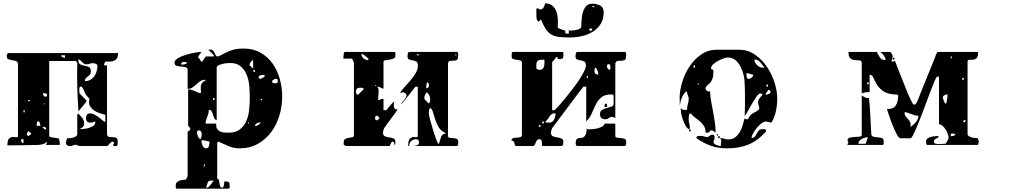

<svg xmlns="http://www.w3.org/2000/svg" viewBox="-20 -856 6040 1143"><path d="M683 -540Q683 -520 677 -510Q671 -500 660.5 -495Q650 -490 635.5 -489.5Q621 -489 605 -489Q605 -485 602.5 -480.5Q600 -476 599.5 -472.5Q599 -469 602.5 -467Q606 -465 617 -467V-53L627 -40Q641 -40 651 -39.5Q661 -39 668 -37Q675 -35 678 -28.5Q681 -22 681 -10Q681 0 679.5 7Q678 14 667 14Q664 14 658.5 13Q653 12 653 7Q653 6 656.5 0Q660 -6 660 -7L659 -9Q657 -9 652.5 -11.5Q648 -14 647 -13Q645 -12 641 -8.5Q637 -5 632.5 -0.5Q628 4 624.5 8Q621 12 620 13H453Q451 12 443.5 9.5Q436 7 433 7Q433 6 430 6Q421 6 413 10Q405 14 396 14Q387 14 380 9Q373 4 373 -6Q373 -14 374.5 -19.5Q376 -25 380 -33Q384 -33 394 -33.5Q404 -34 414 -36.5Q424 -39 432 -44.5Q440 -50 440 -60V-173L447 -180Q458 -168 469.5 -154Q481 -140 481 -122Q481 -109 475.5 -102.5Q470 -96 453 -87H457Q464 -87 479 -88.5Q494 -90 509 -94.5Q524 -99 535.5 -107Q547 -115 547 -127V-133Q538 -129 531.5 -127.5Q525 -126 516 -126Q503 -126 497.5 -134Q492 -142 492 -153Q492 -165 497.5 -173Q503 -181 516 -181Q530 -181 544 -173Q558 -165 570.5 -155.5Q583 -146 592.5 -138Q602 -130 607 -130V-173Q592 -176 572.5 -182.5Q553 -189 537.5 -200.5Q522 -212 514 -228Q506 -244 513 -267Q500 -281 494 -289.5Q488 -298 485 -305Q482 -312 478.5 -320Q475 -328 467 -340Q466 -341 464 -341Q453 -341 452.5 -330.5Q452 -320 452 -314L453 -300L493 -260Q495 -258 495 -254Q495 -252 488 -243Q481 -234 472 -223.5Q463 -213 455.5 -204Q448 -195 447 -193Q442 -265 440 -336.5Q438 -408 440 -480L433 -493H273V-47Q273 -46 275.5 -43Q278 -40 280 -40Q283 -39 289.5 -38Q296 -37 303.5 -36Q311 -35 317.5 -34Q324 -33 327 -33Q334 -26 335 -13.5Q336 -1 336 7H253L260 -7V-13Q249 -1 232 3Q215 7 200 7Q190 7 165 7.5Q140 8 112 8.5Q84 9 59 9Q34 9 24 9Q24 -22 34 -31Q44 -40 55.5 -40.5Q67 -41 77 -39Q87 -37 87 -47V-473Q87 -488 76.5 -492Q66 -496 53.5 -497.5Q41 -499 30.5 -503Q20 -507 20 -523V-527Q21 -530 23.5 -535Q26 -540 27 -540ZM367 -527H344Q344 -519 352 -515.5Q360 -512 367 -512ZM560 -464Q560 -472 550 -476Q540 -480 534 -480Q523 -480 513.5 -476.5Q504 -473 493 -473Q485 -473 479 -477.5Q473 -482 468 -487.5Q463 -493 458 -497.5Q453 -502 446 -502Q446 -479 457.5 -473Q469 -467 483.5 -464.5Q498 -462 509.5 -457Q521 -452 521 -431Q521 -419 515.5 -412.5Q510 -406 503 -401Q496 -396 490.5 -390Q485 -384 485 -373Q503 -373 517 -380.5Q531 -388 540.5 -401Q550 -414 555 -430.5Q560 -447 560 -464ZM260 -290Q260 -299 251 -300.5Q242 -302 236 -302Q236 -294 239.5 -287Q243 -280 253 -280Q254 -280 256.5 -282.5Q259 -285 260 -287ZM147 -260V-252Q155 -252 160 -260ZM240 -240V-233L247 -240ZM127 -200H120V-187H127ZM221 -107Q221 -111 220 -113Q219 -117 216.5 -124.5Q214 -132 213 -133Q213 -134 210 -134Q200 -134 199 -123Q198 -112 198 -107ZM255 -85Q255 -101 240 -101Q236 -101 233 -100Q237 -94 242.5 -89.5Q248 -85 255 -85ZM140 -53Q141 -52 143.5 -49.5Q146 -47 147 -47Q151 -47 157.5 -51.5Q164 -56 167 -60Q165 -62 160 -67Q155 -72 153 -73Q153 -74 150 -74Q147 -74 147 -73Q146 -73 143.5 -67.5Q141 -62 140 -60ZM120 -27H105Q105 -19 108 -12Q111 -5 120 -5Z M1280 -520Q1320 -542 1352.5 -554.5Q1385 -567 1430 -567Q1488 -567 1531.5 -542Q1575 -517 1603.5 -476.5Q1632 -436 1646 -384.5Q1660 -333 1660 -280Q1660 -224 1643.5 -169Q1627 -114 1595 -70.5Q1563 -27 1515.5 0Q1468 27 1406 27Q1372 27 1341 14Q1310 1 1280 -13L1273 -7V207Q1282 210 1284 219Q1286 228 1287 237Q1288 246 1291 253.5Q1294 261 1304 261Q1308 261 1310 256Q1312 251 1313 245Q1314 239 1314.5 233Q1315 227 1315 224Q1333 224 1340 227Q1347 230 1347 247Q1347 249 1347 258Q1347 267 1340 267H1033Q1027 267 1026.5 260Q1026 253 1026 250Q1026 238 1031.5 231Q1037 224 1046 220.5Q1055 217 1065.5 215.5Q1076 214 1087 213L1097 193V-73Q1100 -73 1106.5 -78Q1113 -83 1113 -87Q1114 -90 1108.5 -98Q1103 -106 1100 -107V-324Q1113 -324 1123 -320.5Q1133 -317 1141.5 -313Q1150 -309 1158 -305.5Q1166 -302 1176 -302Q1176 -320 1175.5 -331Q1175 -342 1177 -350Q1179 -358 1185.5 -364.5Q1192 -371 1207 -380Q1204 -381 1200 -381Q1184 -381 1172 -372.5Q1160 -364 1149 -354Q1138 -344 1126 -335.5Q1114 -327 1097 -327V-440Q1097 -453 1085 -456Q1073 -459 1058 -460Q1043 -461 1031 -464.5Q1019 -468 1019 -483Q1019 -498 1040 -510Q1061 -522 1088 -530Q1115 -538 1141 -542.5Q1167 -547 1177 -547H1180Q1177 -544 1169.5 -533.5Q1162 -523 1160 -520V-513Q1161 -511 1163 -510Q1166 -507 1167 -507Q1168 -504 1173.5 -496.5Q1179 -489 1180 -487L1187 -493Q1188 -495 1193.5 -503.5Q1199 -512 1200 -513Q1201 -515 1203.5 -517.5Q1206 -520 1207 -520H1253V-527L1220 -560L1233 -561Q1244 -561 1249 -554.5Q1254 -548 1257.5 -540.5Q1261 -533 1264.5 -526.5Q1268 -520 1277 -520ZM1487 -500Q1480 -495 1473 -487Q1466 -479 1466 -470Q1466 -467 1467 -467Q1469 -464 1476.5 -456.5Q1484 -449 1487 -447ZM1093 -480Q1092 -486 1086.5 -486.5Q1081 -487 1077 -487Q1068 -487 1063 -484Q1058 -481 1058 -471Q1067 -471 1076.5 -472.5Q1086 -474 1093 -480ZM1267 -120Q1266 -101 1271.5 -90.5Q1277 -80 1287.5 -74.5Q1298 -69 1311.5 -67.5Q1325 -66 1340 -66Q1383 -66 1408.5 -86Q1434 -106 1447 -137Q1460 -168 1463.5 -205Q1467 -242 1467 -277Q1467 -308 1464 -343.5Q1461 -379 1449 -409.5Q1437 -440 1413.5 -460.5Q1390 -481 1350 -481Q1346 -481 1333 -480Q1320 -479 1306 -476Q1292 -473 1281 -467.5Q1270 -462 1270 -453V-140Q1259 -144 1254.5 -154.5Q1250 -165 1247 -175.5Q1244 -186 1239.5 -194Q1235 -202 1223 -202Q1223 -189 1220 -179Q1217 -169 1213.5 -160Q1210 -151 1207 -141.5Q1204 -132 1204 -120ZM1493 -427Q1498 -427 1498 -433.5Q1498 -440 1493 -440Q1488 -440 1488 -433.5Q1488 -427 1493 -427ZM1520 -393Q1521 -389 1527 -387Q1527 -386 1530 -386Q1533 -386 1533 -387Q1541 -391 1548.5 -395.5Q1556 -400 1556 -409Q1554 -409 1548 -409.5Q1542 -410 1536 -409Q1530 -408 1525 -405.5Q1520 -403 1520 -397ZM1634 -373Q1634 -378 1632 -382.5Q1630 -387 1623 -387Q1618 -387 1609 -382Q1600 -377 1600 -370Q1600 -363 1607.5 -361.5Q1615 -360 1620 -360Q1634 -360 1634 -373ZM1253 -260Q1258 -260 1258 -266.5Q1258 -273 1253 -273Q1248 -273 1248 -266.5Q1248 -260 1253 -260ZM1540 -267H1533V-260H1540ZM1460 -120Q1463 -121 1463 -123.5Q1463 -126 1460 -127Q1457 -127 1457 -123Q1457 -119 1460 -120ZM1527 -127Q1518 -127 1508 -121.5Q1498 -116 1498 -106Q1509 -106 1518 -112Q1527 -118 1533 -127ZM1181 -58Q1181 -65 1177 -72.5Q1173 -80 1163 -80Q1153 -80 1153 -67Q1153 -56 1158.5 -44Q1164 -32 1173 -27Q1178 -36 1179.5 -42.5Q1181 -49 1181 -58ZM1227 -13Q1216 -16 1203.5 -18.5Q1191 -21 1179 -21Q1179 -15 1180.5 -6.5Q1182 2 1185.5 9.5Q1189 17 1194 22Q1199 27 1207 27Q1218 27 1222.5 16.5Q1227 6 1227 -3ZM1200 120Q1195 122 1194 125.5Q1193 129 1193 133V140L1200 127ZM1240 219Q1221 219 1217 230Q1213 241 1207 260Q1209 261 1213 261Q1217 261 1223 255.5Q1229 250 1234.5 243Q1240 236 1245 229.5Q1250 223 1253 220Z M2340 -193Q2336 -188 2325.5 -173.5Q2315 -159 2303 -143Q2291 -127 2281 -113Q2271 -99 2267 -93Q2260 -78 2260 -67Q2260 -49 2271.5 -44.5Q2283 -40 2297 -38Q2311 -36 2322.5 -31.5Q2334 -27 2334 -11Q2334 -6 2333.5 -0.5Q2333 5 2327 7V-8Q2325 -8 2320 -11.5Q2315 -15 2313 -13Q2311 -11 2306 -0.5Q2301 10 2300 13H2040L2027 7Q2026 6 2026 1Q2026 -4 2026 -7Q2026 -24 2035.5 -29Q2045 -34 2056.5 -35.5Q2068 -37 2077.5 -39Q2087 -41 2087 -53V-480Q2087 -482 2084.5 -489.5Q2082 -497 2080 -500Q2079 -502 2076.5 -504.5Q2074 -507 2073 -507H2024Q2024 -510 2025 -523Q2026 -536 2027 -540Q2027 -542 2029.5 -544.5Q2032 -547 2033 -547H2327Q2334 -547 2334 -538Q2334 -529 2334 -527Q2334 -512 2323 -507.5Q2312 -503 2298.5 -501Q2285 -499 2274 -497.5Q2263 -496 2263 -487V-327Q2260 -328 2248.5 -333.5Q2237 -339 2233 -340H2227Q2228 -339 2230.5 -333.5Q2233 -328 2233 -327Q2234 -323 2234 -313.5Q2234 -304 2233 -293.5Q2232 -283 2231.5 -273.5Q2231 -264 2231 -261Q2240 -261 2247 -264.5Q2254 -268 2263 -268V-200H2280Q2283 -204 2288.5 -211Q2294 -218 2300.5 -225.5Q2307 -233 2314 -240.5Q2321 -248 2327 -253Q2326 -248 2325 -239Q2324 -230 2325 -221.5Q2326 -213 2331 -208Q2336 -203 2347 -207ZM2647 -47Q2647 -37 2656.5 -35.5Q2666 -34 2677.5 -33.5Q2689 -33 2698.5 -29.5Q2708 -26 2708 -13L2707 7Q2706 8 2703.5 10.5Q2701 13 2700 13H2440Q2455 12 2464.5 8.5Q2474 5 2474 -10Q2474 -27 2457 -27Q2440 -27 2428 -16Q2416 -5 2416 13H2410Q2410 -19 2419 -29Q2428 -39 2438.5 -40Q2449 -41 2458 -39.5Q2467 -38 2467 -47V-340H2453Q2449 -334 2437.5 -320Q2426 -306 2413.5 -290Q2401 -274 2389.5 -260Q2378 -246 2373 -240L2367 -233Q2369 -241 2374.5 -247.5Q2380 -254 2385.5 -261Q2391 -268 2395.5 -275Q2400 -282 2400 -290Q2400 -296 2392 -301.5Q2384 -307 2380 -307Q2377 -307 2369.5 -304.5Q2362 -302 2360 -300Q2370 -318 2388 -337.5Q2406 -357 2424 -378Q2442 -399 2455 -421Q2468 -443 2468 -465Q2468 -484 2458.5 -489.5Q2449 -495 2437 -496.5Q2425 -498 2415.5 -502Q2406 -506 2406 -523Q2406 -529 2408 -538Q2410 -547 2420 -547H2700Q2704 -547 2705.5 -543.5Q2707 -540 2707.5 -535.5Q2708 -531 2707.5 -527.5Q2707 -524 2707 -523Q2707 -499 2694.5 -496.5Q2682 -494 2653 -493L2647 -480ZM2173 -507Q2173 -507 2169.5 -510.5Q2166 -514 2160.5 -518Q2155 -522 2149.5 -526.5Q2144 -531 2140 -533Q2139 -534 2136 -534.5Q2133 -535 2132 -535Q2132 -518 2144.5 -508Q2157 -498 2173 -498ZM2473 -533H2460Q2465 -525 2473 -525ZM2693 -533 2687 -527H2700ZM2534 -350Q2534 -353 2533 -353Q2533 -355 2530.5 -360Q2528 -365 2527 -367Q2525 -366 2522.5 -363.5Q2520 -361 2520 -360Q2519 -357 2518 -345.5Q2517 -334 2517 -331Q2534 -331 2534 -350ZM2220 -347Q2221 -350 2217 -350Q2213 -350 2213 -347Q2214 -344 2216.5 -344Q2219 -344 2220 -347ZM2147 -327Q2141 -332 2135.5 -333Q2130 -334 2123 -334Q2099 -334 2099 -311Q2099 -305 2100.5 -299Q2102 -293 2110 -293H2113ZM2541 -267Q2541 -290 2520 -307Q2514 -298 2510 -290.5Q2506 -283 2506 -273L2507 -267Q2508 -265 2511.5 -261Q2515 -257 2519.5 -252.5Q2524 -248 2527.5 -244.5Q2531 -241 2533 -240Q2539 -246 2540 -253Q2541 -260 2541 -267ZM2593 0Q2596 -7 2598.5 -17.5Q2601 -28 2604.5 -37.5Q2608 -47 2614.5 -53.5Q2621 -60 2633 -60Q2632 -64 2627 -67Q2602 -79 2589.5 -102Q2577 -125 2569.5 -149Q2562 -173 2556.5 -191.5Q2551 -210 2540 -213Q2535 -204 2534 -197Q2533 -190 2533 -180Q2533 -172 2540.5 -143Q2548 -114 2558 -82Q2568 -50 2577.5 -25Q2587 0 2590 0ZM2240 -153Q2239 -155 2233.5 -160Q2228 -165 2227 -167H2223Q2217 -167 2215 -162.5Q2213 -158 2213 -153Q2213 -140 2223 -140H2227Z M3197 -800Q3209 -800 3216.5 -812.5Q3224 -825 3224 -836Q3252 -836 3268.5 -822Q3285 -808 3292.5 -787Q3300 -766 3301 -740.5Q3302 -715 3300 -693Q3301 -689 3307 -687Q3309 -686 3314.5 -684Q3320 -682 3326.5 -679.5Q3333 -677 3338.5 -675.5Q3344 -674 3347 -673Q3342 -659 3349 -657Q3356 -655 3365 -655Q3365 -661 3367 -665.5Q3369 -670 3360 -673Q3365 -674 3376 -674Q3387 -674 3399 -675.5Q3411 -677 3422.5 -681Q3434 -685 3440 -693Q3441 -709 3442 -733.5Q3443 -758 3449 -780Q3455 -802 3468 -818Q3481 -834 3507 -834Q3532 -834 3553 -823Q3574 -812 3574 -783Q3574 -742 3556 -713.5Q3538 -685 3509 -667Q3480 -649 3444.5 -641Q3409 -633 3374 -633Q3333 -633 3306 -636.5Q3279 -640 3260.5 -651.5Q3242 -663 3228.5 -684Q3215 -705 3200 -740L3187 -727Q3175 -733 3174 -749.5Q3173 -766 3173 -777V-800Q3173 -807 3180 -807Q3181 -807 3186.5 -803.5Q3192 -800 3193 -800ZM3520 -813Q3518 -818 3513 -820H3507V-813ZM3500 -673Q3504 -676 3507 -680Q3504 -684 3500 -687H3493Q3488 -684 3487 -680Q3488 -676 3493 -673ZM3700 -547Q3704 -547 3705.5 -543.5Q3707 -540 3707.5 -535.5Q3708 -531 3707.5 -527.5Q3707 -524 3707 -523Q3707 -499 3694.5 -496.5Q3682 -494 3653 -493L3643 -480V-153Q3642 -154 3635.5 -156.5Q3629 -159 3627 -160H3623Q3612 -160 3604.5 -153Q3597 -146 3583 -146Q3552 -146 3552 -177Q3552 -195 3564.5 -202Q3577 -209 3592.5 -213Q3608 -217 3620.5 -221.5Q3633 -226 3633 -240V-287Q3633 -292 3628 -293Q3623 -294 3620 -294Q3581 -294 3560.5 -277Q3540 -260 3527.5 -235Q3515 -210 3503.5 -182.5Q3492 -155 3470 -133V-340H3453L3427 -307L3267 -93Q3260 -78 3260 -67Q3260 -49 3271.5 -44.5Q3283 -40 3297 -38Q3311 -36 3322.5 -31.5Q3334 -27 3334 -10Q3334 -4 3332 4.5Q3330 13 3320 13H3213Q3207 13 3206.5 7Q3206 1 3206 -6.5Q3206 -14 3203.5 -20.5Q3201 -27 3191 -27Q3181 -27 3176.5 -20.5Q3172 -14 3169 -6.5Q3166 1 3163 7Q3160 13 3153 13H3053Q3047 13 3045.5 8Q3044 3 3042.5 -3Q3041 -9 3037.5 -14Q3034 -19 3025 -19Q3025 -31 3034.5 -33.5Q3044 -36 3056 -36.5Q3068 -37 3077.5 -39.5Q3087 -42 3087 -53V-480Q3087 -494 3077.5 -496.5Q3068 -499 3056.5 -500Q3045 -501 3035.5 -504Q3026 -507 3026 -521Q3026 -524 3026 -531.5Q3026 -539 3027 -540Q3027 -542 3029.5 -544.5Q3032 -547 3033 -547H3327Q3334 -547 3334 -538Q3334 -529 3334 -527Q3334 -509 3326 -506.5Q3318 -504 3300 -504V-517Q3290 -517 3283.5 -506Q3277 -495 3267 -487V-200H3280Q3281 -200 3290.5 -209Q3300 -218 3313.5 -234Q3327 -250 3344 -270Q3361 -290 3378 -313V-315H3380Q3397 -337 3413 -359Q3429 -381 3441 -401.5Q3453 -422 3460.5 -438.5Q3468 -455 3468 -465Q3468 -484 3458.5 -489.5Q3449 -495 3437 -496.5Q3425 -498 3415.5 -502Q3406 -506 3406 -523Q3406 -529 3408 -538Q3410 -547 3420 -547ZM3190 -440Q3203 -440 3209.5 -445.5Q3216 -451 3218.5 -460Q3221 -469 3221 -479.5Q3221 -490 3221 -501Q3196 -501 3184.5 -496Q3173 -491 3173 -467V-447L3187 -440ZM3593 -463Q3593 -449 3607 -440Q3613 -442 3613.5 -447Q3614 -452 3614 -457Q3614 -462 3612.5 -468Q3611 -474 3603 -474Q3601 -474 3600 -473Q3596 -472 3593 -467ZM3542 -412Q3542 -423 3537.5 -434Q3533 -445 3527 -453Q3520 -452 3519.5 -444Q3519 -436 3519 -432Q3519 -412 3542 -412ZM3480 -407Q3472 -402 3472 -393H3480ZM3380 -315Q3397 -314 3399.5 -306Q3402 -298 3402 -283Q3388 -283 3383 -292.5Q3378 -302 3378 -313ZM3578 -220Q3578 -225 3579.5 -231.5Q3581 -238 3587 -240Q3593 -238 3594 -231.5Q3595 -225 3595 -220ZM3287 -182Q3273 -182 3265 -176.5Q3257 -171 3251.5 -163Q3246 -155 3241 -147Q3236 -139 3227 -133Q3228 -126 3236 -126Q3244 -126 3248 -126Q3270 -126 3278.5 -144.5Q3287 -163 3287 -182ZM3213 -120Q3218 -120 3218 -126.5Q3218 -133 3213 -133Q3208 -133 3208 -126.5Q3208 -120 3213 -120ZM3643 -47Q3643 -38 3653 -36.5Q3663 -35 3675.5 -34Q3688 -33 3698 -29.5Q3708 -26 3708 -13L3707 7Q3706 8 3703.5 10.5Q3701 13 3700 13H3413Q3412 13 3409.5 8Q3407 3 3407 0Q3407 -18 3411.5 -25Q3416 -32 3423.5 -33.5Q3431 -35 3439 -35Q3447 -35 3454.5 -39.5Q3462 -44 3467 -55.5Q3472 -67 3473 -93Q3475 -88 3478.5 -87Q3482 -86 3486 -86Q3496 -86 3510.5 -87.5Q3525 -89 3539 -92.5Q3553 -96 3564.5 -102.5Q3576 -109 3580 -120H3643ZM3193 -100Q3198 -100 3198 -106.5Q3198 -113 3193 -113Q3188 -113 3188 -106.5Q3188 -100 3193 -100Z M4380 -560Q4432 -560 4474 -531Q4516 -502 4545.5 -458.5Q4575 -415 4591 -364Q4607 -313 4607 -270Q4607 -233 4599.5 -196Q4592 -159 4573 -127H4567Q4565 -127 4553.5 -130Q4542 -133 4540 -133Q4528 -133 4513 -121.5Q4498 -110 4485 -94Q4472 -78 4463 -61.5Q4454 -45 4454 -35Q4468 -35 4474 -43Q4480 -51 4485 -61Q4490 -71 4497 -79Q4504 -87 4519 -87Q4525 -87 4532.5 -86.5Q4540 -86 4540 -77V-73Q4492 -19 4437 4Q4382 27 4310 27Q4256 27 4212.5 12Q4169 -3 4127 -33Q4126 -34 4126 -37Q4126 -45 4136.5 -46Q4147 -47 4153 -47H4160Q4162 -46 4173.5 -43Q4185 -40 4187 -40H4193Q4195 -41 4203.5 -47Q4212 -53 4213 -53L4220 -54Q4229 -54 4231.5 -49.5Q4234 -45 4234 -37L4233 -27Q4233 -26 4230 -20Q4227 -14 4227 -13Q4227 -6 4232 -1Q4237 4 4244 7Q4251 10 4258.5 11.5Q4266 13 4271 13Q4271 1 4273.5 -11.5Q4276 -24 4267 -33Q4268 -34 4270 -34Q4282 -34 4292 -30Q4302 -26 4315 -26Q4340 -26 4356.5 -38.5Q4373 -51 4384 -70Q4395 -89 4401.5 -111Q4408 -133 4413 -153Q4415 -148 4418.5 -147Q4422 -146 4427 -146Q4431 -146 4433 -147Q4442 -164 4449.5 -171.5Q4457 -179 4464.5 -183Q4472 -187 4480.5 -191.5Q4489 -196 4500 -207V-213Q4500 -215 4497 -226.5Q4494 -238 4493 -240V-247Q4493 -260 4503 -272.5Q4513 -285 4520 -293Q4519 -295 4514 -297.5Q4509 -300 4507 -300Q4497 -300 4483 -280Q4469 -260 4455 -235.5Q4441 -211 4429.5 -190Q4418 -169 4413 -167Q4414 -178 4414.5 -205.5Q4415 -233 4415 -263.5Q4415 -294 4414.5 -321.5Q4414 -349 4413 -360Q4413 -381 4407 -408Q4401 -435 4389 -458.5Q4377 -482 4358 -498Q4339 -514 4313 -514Q4304 -514 4287 -508Q4270 -502 4253.5 -493Q4237 -484 4225 -472.5Q4213 -461 4213 -450Q4213 -446 4215 -444.5Q4217 -443 4220 -442.5Q4223 -442 4225 -440Q4227 -438 4227 -434Q4227 -404 4222 -389Q4217 -374 4209.5 -365.5Q4202 -357 4194 -351Q4186 -345 4180 -333V-330Q4180 -321 4189.5 -315Q4199 -309 4207 -313Q4208 -284 4213.5 -253Q4219 -222 4225 -191Q4231 -160 4235.5 -129Q4240 -98 4240 -70V-67Q4238 -68 4230 -73.5Q4222 -79 4220 -80H4217Q4208 -80 4204.5 -73Q4201 -66 4190 -66Q4183 -66 4180 -67Q4180 -91 4171 -105.5Q4162 -120 4149 -131.5Q4136 -143 4121 -153.5Q4106 -164 4093 -180H4087Q4084 -180 4083 -175.5Q4082 -171 4081 -165Q4080 -159 4080 -153Q4080 -147 4080 -143Q4080 -131 4083.5 -119.5Q4087 -108 4087 -96V-93Q4084 -88 4080 -87Q4071 -92 4062.5 -106Q4054 -120 4047.5 -137.5Q4041 -155 4037 -172Q4033 -189 4033 -200V-213Q4041 -202 4050 -202Q4059 -202 4070 -202Q4070 -221 4075 -236.5Q4080 -252 4080 -270V-273L4067 -313Q4058 -307 4051 -296.5Q4044 -286 4039 -274Q4034 -262 4031 -249.5Q4028 -237 4027 -227L4026 -273Q4026 -316 4041 -366.5Q4056 -417 4084.5 -460Q4113 -503 4154 -531.5Q4195 -560 4247 -560ZM4533 -453Q4525 -460 4519 -468.5Q4513 -477 4506.5 -484.5Q4500 -492 4492 -497Q4484 -502 4471 -502Q4471 -484 4487 -468.5Q4503 -453 4520 -453ZM4113 -453Q4118 -453 4118 -460Q4118 -467 4113 -467Q4108 -467 4108 -460Q4108 -453 4113 -453ZM4464 -412Q4452 -412 4443.5 -416.5Q4435 -421 4424 -421Q4424 -419 4424 -413.5Q4424 -408 4424.5 -402Q4425 -396 4428 -391Q4431 -386 4437 -386Q4445 -386 4454.5 -394Q4464 -402 4464 -412ZM4140 -360H4133V-353H4140ZM4547 -340Q4552 -340 4552 -346.5Q4552 -353 4547 -353Q4542 -353 4542 -346.5Q4542 -340 4547 -340ZM4567 -313Q4563 -319 4560 -320Q4559 -321 4556 -321Q4554 -321 4553 -320Q4552 -318 4547 -310.5Q4542 -303 4540 -300L4538 -292Q4545 -292 4556 -296.5Q4567 -301 4567 -310ZM4087 -73Q4082 -73 4082 -80Q4082 -87 4087 -87Q4092 -87 4092 -80Q4092 -73 4087 -73ZM4254 -50Q4254 -48 4253 -47Q4248 -48 4247 -53Q4246 -54 4246 -57Q4246 -59 4247 -60Q4251 -59 4253 -53Q4254 -53 4254 -50ZM4260 -33Q4255 -33 4255 -40Q4255 -47 4260 -47Q4265 -47 4265 -40Q4265 -33 4260 -33Z M5740 -60Q5740 -50 5748 -45Q5756 -40 5766.5 -37.5Q5777 -35 5786.5 -34.5Q5796 -34 5800 -33Q5802 -31 5804.5 -23.5Q5807 -16 5807 -13Q5807 -9 5804.5 -1Q5802 7 5800 7H5500Q5495 7 5494 -1.5Q5493 -10 5493 -13Q5493 -25 5501.5 -31.5Q5510 -38 5521.5 -41Q5533 -44 5545.5 -45Q5558 -46 5567 -47V-43Q5567 -39 5562.5 -36.5Q5558 -34 5553 -31Q5548 -28 5543.5 -24Q5539 -20 5539 -13Q5539 -6 5544 -3Q5549 0 5556 1Q5563 2 5570 1.5Q5577 1 5580 1L5607 0Q5614 -4 5619.5 -17Q5625 -30 5627 -33V-37Q5627 -44 5622.5 -57.5Q5618 -71 5610 -84Q5602 -97 5592 -106.5Q5582 -116 5570 -116V-400H5560Q5555 -400 5543.5 -373Q5532 -346 5516.5 -305Q5501 -264 5483.5 -216.5Q5466 -169 5449.5 -128Q5433 -87 5420 -60Q5407 -33 5400 -33H5340Q5331 -33 5318.5 -56.5Q5306 -80 5294 -110Q5282 -140 5272.5 -168.5Q5263 -197 5260 -207Q5299 -206 5313 -228.5Q5327 -251 5327 -287Q5327 -288 5324.5 -290.5Q5322 -293 5320 -293Q5266 -294 5239.5 -312.5Q5213 -331 5200 -353Q5187 -375 5179.5 -393Q5172 -411 5157 -411V-308Q5145 -308 5133 -306.5Q5121 -305 5110 -300V-480Q5110 -496 5097.5 -496.5Q5085 -497 5070.5 -498Q5056 -499 5043.5 -507.5Q5031 -516 5031 -547H5200Q5206 -533 5217 -516Q5228 -499 5247 -499Q5251 -499 5253 -500Q5244 -531 5220 -547H5280Q5281 -547 5286.5 -539Q5292 -531 5293 -527Q5293 -526 5293.5 -524Q5294 -522 5294 -520Q5294 -511 5291 -504.5Q5288 -498 5288 -489Q5297 -489 5300.5 -491Q5304 -493 5305.5 -493.5Q5307 -494 5308.5 -491.5Q5310 -489 5313 -480Q5315 -475 5321 -459.5Q5327 -444 5335 -423.5Q5343 -403 5352.5 -379.5Q5362 -356 5370 -335.5Q5378 -315 5384.5 -299.5Q5391 -284 5393 -280L5413 -240L5420 -233H5423Q5428 -233 5432 -238Q5436 -243 5439 -249Q5442 -255 5444 -260.5Q5446 -266 5447 -267Q5449 -273 5457 -293.5Q5465 -314 5476 -341.5Q5487 -369 5500 -400Q5513 -431 5524 -458.5Q5535 -486 5543 -506.5Q5551 -527 5553 -533Q5554 -535 5555.5 -537Q5557 -539 5558 -541L5560 -547H5803Q5803 -517 5793 -509Q5783 -501 5771.5 -500.5Q5760 -500 5750 -500Q5740 -500 5740 -487ZM5640 -520V-507Q5648 -512 5648 -520ZM5300 -500Q5295 -500 5295 -506.5Q5295 -513 5300 -513Q5305 -513 5305 -506.5Q5305 -500 5300 -500ZM5713 -380Q5718 -380 5718 -386.5Q5718 -393 5713 -393Q5708 -393 5708 -386.5Q5708 -380 5713 -380ZM5147 -353Q5152 -353 5152 -360Q5152 -367 5147 -367Q5142 -367 5142 -360Q5142 -353 5147 -353ZM5593 -273Q5594 -272 5595.5 -266.5Q5597 -261 5599 -255Q5601 -249 5604 -244Q5607 -239 5610 -239Q5612 -239 5613 -240Q5616 -251 5618.5 -266.5Q5621 -282 5621 -294Q5614 -294 5603.5 -289.5Q5593 -285 5593 -277ZM5110 -287Q5116 -283 5129.5 -276.5Q5143 -270 5153 -273Q5156 -248 5158 -219Q5160 -190 5161.5 -161Q5163 -132 5164.5 -104Q5166 -76 5167 -53Q5174 -42 5186.5 -40.5Q5199 -39 5211 -38Q5223 -37 5232 -33Q5241 -29 5241 -13Q5241 -11 5240.5 -2Q5240 7 5233 7H5025Q5025 -2 5033 -7Q5028 -8 5027 -12Q5026 -16 5026 -20Q5026 -33 5039 -36.5Q5052 -40 5068 -40.5Q5084 -41 5097 -42.5Q5110 -44 5110 -53ZM5447 -167Q5435 -167 5424 -170.5Q5413 -174 5403.5 -177.5Q5394 -181 5384.5 -184.5Q5375 -188 5365 -188Q5365 -172 5371.5 -163.5Q5378 -155 5385.5 -147Q5393 -139 5398 -129Q5403 -119 5400 -100Q5406 -104 5414.5 -111Q5423 -118 5430.5 -127Q5438 -136 5443 -146Q5448 -156 5447 -167ZM5720 -127Q5728 -132 5728 -142Q5717 -142 5713 -133ZM5640 -45Q5656 -45 5667 -53Q5665 -60 5659.5 -60.5Q5654 -61 5650 -61Q5643 -61 5640 -60ZM5147 -40Q5139 -39 5129.5 -36.5Q5120 -34 5111 -29.5Q5102 -25 5096 -17.5Q5090 -10 5090 0H5133Z"/></svg>

Font: Genkaimincho
Style: Regular
Weight: 800
Designer: Dr. Ken Lunde (project architect, glyph set definition & overall production); Masataka HATTORI \u670D \u90E8 \u6B63 \u8C
Foundry: Adobe Systems Incorporated
Version: Version 1.00